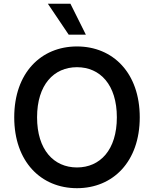

<svg xmlns="http://www.w3.org/2000/svg" viewBox="-20 -982 812 1012"><path d="M716.6 -363.6C716.6 -597.7 575.3 -737.2 385.7 -737.2C196 -737.2 55 -597.7 55 -363.6C55 -130 196 9.9 385.7 9.9C575.3 9.9 716.6 -129.6 716.6 -363.6ZM175.4 -363.6C175.4 -535.2 263.8 -627.8 385.7 -627.8C507.8 -627.8 595.9 -535.2 595.9 -363.6C595.9 -192.1 507.8 -99.4 385.7 -99.4C263.8 -99.4 175.4 -192.1 175.4 -363.6ZM232.2 -962.4 342 -799.4H432.5L351.2 -962.4Z"/></svg>

Font: Magic Ui Pro Semi Bold
Style: Regular
Weight: 600
Designer: Stefan Endress, Andreas Faust
Version: Version 1.000;FEAKit 1.0